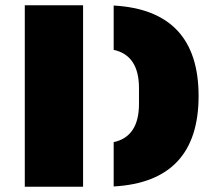

<svg xmlns="http://www.w3.org/2000/svg" viewBox="-20 -708 818 728"><path d="M295 -688V0H74V-688ZM411 -519V-687Q733 -669 733 -344Q733 -19 411 -1V-169Q507 -190 507 -314V-374Q507 -498 411 -519Z"/></svg>

Font: Archicoco
Style: Regular
Weight: 400
Designer: Hector Gatti
Foundry: Hector Gatti
Version: 1.002